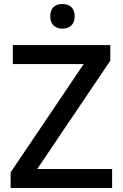

<svg xmlns="http://www.w3.org/2000/svg" viewBox="-20 -939 614 959"><path d="M292 -919C258 -919 231 -902 231 -858C231 -814 258 -796 292 -796C325 -796 353 -814 353 -858C353 -902 325 -919 292 -919ZM540 0V-95H166L531 -636V-714H44V-619H398L33 -78V0Z"/></svg>

Font: Noto Sans Balinese Medium
Style: Regular
Weight: 500
Designer: Aditya Bayu, David Williams
Foundry: David Williams
Version: Version 2.005